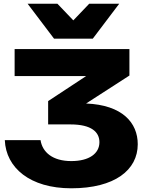

<svg xmlns="http://www.w3.org/2000/svg" viewBox="-20 -836 789 1037"><path d="M59 -425H445L240 -290V-164H361C475 -164 517 -122 517 -68C517 -7 462 34 365 34C264 34 209 -14 199 -79H6C12 70 142 181 365 181C600 181 724 82 724 -57C724 -173 641 -269 445 -277L679 -428V-571H59ZM624 -816H462L376 -726L290 -816H129L272 -627H481Z"/></svg>

Font: Bounded
Style: Bold
Weight: 700
Designer: Vlad Churkin
Version: Version 3.0